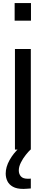

<svg xmlns="http://www.w3.org/2000/svg" viewBox="-20 -913 280 1246"><path d="M75 -779V-893H181V-779ZM77 58V-595H180V58ZM132 313Q89 313 64 299Q39 285 28 262.5Q17 240 17 213Q17 171 42 126Q67 81 107 45L179 57Q165 70 147 92.5Q129 115 115.5 142Q102 169 102 193Q102 216 115.5 231.5Q129 247 160 247Q162 247 168.5 247Q175 247 180 246V310Q162 311 152.5 312Q143 313 132 313Z"/></svg>

Font: Farlight84_Sys_V01
Style: Regular
Weight: 400
Designer: Ryoko NISHIZUKA  (kana, bopomofo & ideographs); Paul D. Hunt (Latin, Greek & Cyrillic); Sandoll Communications , Soo-you
Foundry: Adobe
Version: Version 2.004;October 29, 2024;FontCreator 14.0.0.2814 64-bi